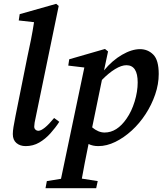

<svg xmlns="http://www.w3.org/2000/svg" viewBox="-20 -750 865 1004"><path d="M114 14Q85 14 66 -2Q47 -18 47 -49Q47 -64 50.5 -86Q54 -108 61 -143L123 -452Q133 -497 142 -542.5Q151 -588 158 -634L78 -643L83 -676L274 -730L287 -719L167 -138Q163 -121 161 -108.5Q159 -96 159 -88Q159 -78 165.5 -72Q172 -66 180 -66Q208 -66 263 -133L290 -113Q270 -82 243.5 -52.5Q217 -23 185 -4.5Q153 14 114 14Z M494 14Q465 14 443 3Q431 60 423 103Q415 146 408 184L491 197L483 234H218L225 197L299 185L421 -397L337 -407L342 -440L529 -494L545 -481L524 -382Q567 -434 618 -463.5Q669 -493 712 -493Q753 -493 781.5 -464.5Q810 -436 810 -363Q810 -310 791.5 -256Q773 -202 741.5 -153.5Q710 -105 669 -67.5Q628 -30 583 -8Q538 14 494 14ZM641 -409Q615 -409 581.5 -388.5Q548 -368 513 -332L462 -84Q494 -57 527 -57Q592 -57 642 -130Q668 -167 684 -219Q700 -271 700 -319Q700 -409 641 -409Z"/></svg>

Font: Source Serif 4 Semibold
Style: Italic
Weight: 600
Italic angle: -12°
Designer: Frank Grießhammer
Foundry: Adobe
Version: Version 4.005;hotconv 1.1.0;makeotfexe 2.6.0